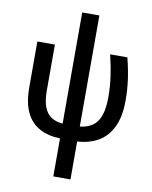

<svg xmlns="http://www.w3.org/2000/svg" viewBox="-105 -835 910 1152"><g transform="rotate(10 350.5 -259.5)"><path d="M405.3 -759.3V-82.5Q451.7 -87.4 482.4 -109.1Q513.2 -130.9 528.3 -174.1Q543.5 -217.3 543.5 -284.7Q543.5 -349.6 534.7 -411.6Q525.9 -473.6 509.3 -541H614.3Q632.3 -470.2 640.6 -408.9Q648.9 -347.7 648.9 -283.7Q648.9 -187 618.9 -123.5Q588.9 -60.1 533.9 -27.8Q479 4.4 405.3 8.3V239.7H300.8V8.3Q228 5.9 175.3 -22.5Q122.6 -50.8 94.2 -109.4Q65.9 -168 65.9 -260.7V-541H172.9V-261.7Q172.9 -201.2 187 -162.6Q201.2 -124 229.5 -104.7Q257.8 -85.4 300.8 -82V-759.3Z"/></g></svg>

Font: Open Sans SemiCondensed SemiBold
Style: Regular
Weight: 600
Width: 4
Designer: Monotype Design Team
Foundry: Monotype Imaging Inc.
Version: Version 3.000